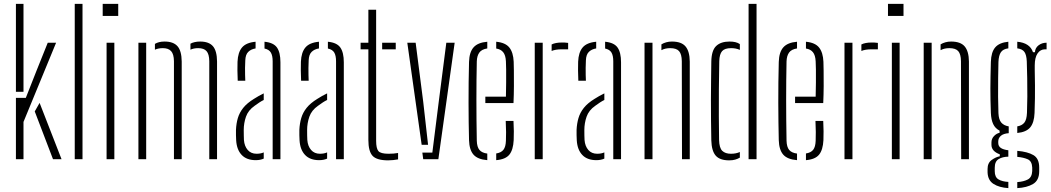

<svg xmlns="http://www.w3.org/2000/svg" viewBox="-20 -820 5413 989"><path d="M62 0V-316H113L169 -458L226 -600H269L101 -192V0ZM62 -347V-800H101V-460V-347ZM159 -246 184 -290 297 0H253Z M365 0V-800H405V0Z M509 -738V-800H589V-738ZM529 0V-600H569V0Z M693 0V-600H733V0ZM1058 0V-505Q1057.5 -541 1044 -556.5Q1030.5 -572 1001 -572Q977.5 -572 961 -564V-595Q971 -600.5 983.5 -603.2Q996 -606 1011 -606Q1056 -606 1076.8 -582Q1097.5 -558 1098 -503V0ZM876 0V-505Q875.5 -541 861.5 -556.5Q847.5 -572 819 -572Q807 -572 796.8 -570Q786.5 -568 778 -564V-594Q788 -600 800.2 -603Q812.5 -606 828 -606Q873 -606 894.2 -582Q915.5 -558 916 -503V0Z M1196.5 -97Q1196 -112 1195.5 -123.8Q1195 -135.5 1195.5 -151Q1197 -184 1205.2 -212Q1213.5 -240 1233 -264.5Q1252.5 -289 1288.5 -311Q1299 -318 1312 -325.2Q1325 -332.5 1338.5 -339V-305Q1328 -300 1316.5 -292.5Q1305 -285 1291.5 -275Q1258.5 -252 1247 -218.8Q1235.5 -185.5 1235.5 -150Q1235.5 -136 1235.8 -122.5Q1236 -109 1236.5 -99Q1239 -67 1256 -47.5Q1273 -28 1301.5 -28Q1323 -28 1338.5 -35V-3Q1321 5 1297.5 5Q1250.5 5 1225 -21.8Q1199.5 -48.5 1196.5 -97ZM1204.5 -404Q1203 -433.5 1203 -457.2Q1203 -481 1203.5 -502Q1205.5 -550 1226.5 -575.2Q1247.5 -600.5 1296.5 -605V-570.5Q1273.5 -567 1259 -553Q1244.5 -539 1243.5 -509Q1242.5 -489 1242.2 -469.8Q1242 -450.5 1242.5 -433.8Q1243 -417 1243.5 -404ZM1384.5 0V-504Q1384.5 -533.5 1375.2 -549.2Q1366 -565 1342.5 -570V-605Q1389 -600.5 1406.8 -575Q1424.5 -549.5 1424.5 -499V0Z M1523 -97Q1522.5 -112 1522 -123.8Q1521.5 -135.5 1522 -151Q1523.5 -184 1531.8 -212Q1540 -240 1559.5 -264.5Q1579 -289 1615 -311Q1625.5 -318 1638.5 -325.2Q1651.5 -332.5 1665 -339V-305Q1654.5 -300 1643 -292.5Q1631.5 -285 1618 -275Q1585 -252 1573.5 -218.8Q1562 -185.5 1562 -150Q1562 -136 1562.2 -122.5Q1562.5 -109 1563 -99Q1565.5 -67 1582.5 -47.5Q1599.5 -28 1628 -28Q1649.5 -28 1665 -35V-3Q1647.5 5 1624 5Q1577 5 1551.5 -21.8Q1526 -48.5 1523 -97ZM1531 -404Q1529.5 -433.5 1529.5 -457.2Q1529.5 -481 1530 -502Q1532 -550 1553 -575.2Q1574 -600.5 1623 -605V-570.5Q1600 -567 1585.5 -553Q1571 -539 1570 -509Q1569 -489 1568.8 -469.8Q1568.5 -450.5 1569 -433.8Q1569.5 -417 1570 -404ZM1711 0V-504Q1711 -533.5 1701.8 -549.2Q1692.5 -565 1669 -570V-605Q1715.5 -600.5 1733.2 -575Q1751 -549.5 1751 -499V0Z M1837.5 -566V-600H1877.5V-770H1917.5V-95Q1917.5 -56 1929 -42Q1940.5 -28 1981.5 -28Q1997.5 -28 2007.2 -29Q2017 -30 2030.5 -32V1Q2018.5 3 2005.8 4.5Q1993 6 1979.5 6Q1921 6 1899.2 -17.2Q1877.5 -40.5 1877.5 -99V-566ZM1948.5 -566V-600H2018.5V-566Z M2078 -600H2121L2160 -296L2185 -74H2152ZM2155.5 -34H2207L2240 -296L2279 -600H2322L2238 0H2160Z M2396 -98Q2395 -141 2394.2 -190Q2393.5 -239 2393.5 -291.2Q2393.5 -343.5 2394 -396.8Q2394.5 -450 2396 -501Q2397.5 -551.5 2419.5 -576.2Q2441.5 -601 2490 -605V-570.5Q2461 -566 2449 -549.2Q2437 -532.5 2436 -504Q2435 -458 2434.5 -408Q2434 -358 2434 -305.8Q2434 -253.5 2434.5 -200.5Q2435 -147.5 2436 -95Q2437 -62.5 2449.8 -47.5Q2462.5 -32.5 2490 -29V5Q2440.5 1 2419 -23.5Q2397.5 -48 2396 -98ZM2536 5V-29.5Q2561.5 -33.5 2573.2 -48.5Q2585 -63.5 2586 -95Q2587 -110 2586.8 -139.8Q2586.5 -169.5 2585 -197H2625Q2626.5 -174 2626.8 -144Q2627 -114 2626 -98Q2623.5 -48 2603.8 -23.5Q2584 1 2536 5ZM2480 -289V-322H2586Q2587 -357.5 2587.2 -394.8Q2587.5 -432 2587.2 -461.8Q2587 -491.5 2586 -504Q2584.5 -535.5 2572 -551Q2559.5 -566.5 2536 -570V-605Q2583.5 -600.5 2603.8 -575Q2624 -549.5 2626 -502Q2626.5 -491 2627 -456.2Q2627.5 -421.5 2627.2 -376.2Q2627 -331 2625 -289Z M2734.5 0V-600H2775.5V0ZM2821.5 -557.5V-591Q2841 -601 2874.5 -601Q2881.5 -601 2888.8 -600.8Q2896 -600.5 2906.5 -599V-566H2874.5Q2841.5 -566 2821.5 -557.5Z M2951 -97Q2950.5 -112 2950 -123.8Q2949.5 -135.5 2950 -151Q2951.5 -184 2959.8 -212Q2968 -240 2987.5 -264.5Q3007 -289 3043 -311Q3053.5 -318 3066.5 -325.2Q3079.5 -332.5 3093 -339V-305Q3082.5 -300 3071 -292.5Q3059.5 -285 3046 -275Q3013 -252 3001.5 -218.8Q2990 -185.5 2990 -150Q2990 -136 2990.2 -122.5Q2990.5 -109 2991 -99Q2993.5 -67 3010.5 -47.5Q3027.5 -28 3056 -28Q3077.5 -28 3093 -35V-3Q3075.5 5 3052 5Q3005 5 2979.5 -21.8Q2954 -48.5 2951 -97ZM2959 -404Q2957.5 -433.5 2957.5 -457.2Q2957.5 -481 2958 -502Q2960 -550 2981 -575.2Q3002 -600.5 3051 -605V-570.5Q3028 -567 3013.5 -553Q2999 -539 2998 -509Q2997 -489 2996.8 -469.8Q2996.5 -450.5 2997 -433.8Q2997.5 -417 2998 -404ZM3139 0V-504Q3139 -533.5 3129.8 -549.2Q3120.5 -565 3097 -570V-605Q3143.5 -600.5 3161.2 -575Q3179 -549.5 3179 -499V0Z M3300 0V-600H3341V0ZM3493 0 3492 -505Q3491.5 -541 3478 -556.5Q3464.5 -572 3432 -572Q3419.5 -572 3408.2 -569.5Q3397 -567 3387 -561.5V-591.5Q3398.5 -598.5 3412 -602.2Q3425.5 -606 3441 -606Q3490 -606 3511.2 -580.8Q3532.5 -555.5 3533 -503V0Z M3644 -97Q3643 -146.5 3642.5 -198.8Q3642 -251 3642 -303.5Q3642 -356 3642.8 -406.5Q3643.5 -457 3644 -503Q3645 -560 3669 -583Q3693 -606 3738 -606Q3754.5 -606 3767.5 -603Q3780.5 -600 3791 -593V-563Q3771.5 -572 3746 -572Q3713 -572 3699.5 -556.5Q3686 -541 3685 -505Q3683.5 -436.5 3683 -362.2Q3682.5 -288 3682.8 -219.5Q3683 -151 3684 -99Q3685 -58 3700.5 -43Q3716 -28 3745 -28Q3771.5 -28 3791 -37V-8Q3780 -1.5 3766.8 2.2Q3753.5 6 3736 6Q3688 6 3666.8 -18.2Q3645.5 -42.5 3644 -97ZM3836 0V-800H3877V0Z M3991.5 -98Q3990.5 -141 3989.8 -190Q3989 -239 3989 -291.2Q3989 -343.5 3989.5 -396.8Q3990 -450 3991.5 -501Q3993 -551.5 4015 -576.2Q4037 -601 4085.5 -605V-570.5Q4056.5 -566 4044.5 -549.2Q4032.5 -532.5 4031.5 -504Q4030.5 -458 4030 -408Q4029.5 -358 4029.5 -305.8Q4029.5 -253.5 4030 -200.5Q4030.5 -147.5 4031.5 -95Q4032.5 -62.5 4045.2 -47.5Q4058 -32.5 4085.5 -29V5Q4036 1 4014.5 -23.5Q3993 -48 3991.5 -98ZM4131.5 5V-29.5Q4157 -33.5 4168.8 -48.5Q4180.5 -63.5 4181.5 -95Q4182.5 -110 4182.2 -139.8Q4182 -169.5 4180.5 -197H4220.5Q4222 -174 4222.2 -144Q4222.5 -114 4221.5 -98Q4219 -48 4199.2 -23.5Q4179.5 1 4131.5 5ZM4075.5 -289V-322H4181.5Q4182.5 -357.5 4182.8 -394.8Q4183 -432 4182.8 -461.8Q4182.5 -491.5 4181.5 -504Q4180 -535.5 4167.5 -551Q4155 -566.5 4131.5 -570V-605Q4179 -600.5 4199.2 -575Q4219.5 -549.5 4221.5 -502Q4222 -491 4222.5 -456.2Q4223 -421.5 4222.8 -376.2Q4222.5 -331 4220.5 -289Z M4330 0V-600H4371V0ZM4417 -557.5V-591Q4436.5 -601 4470 -601Q4477 -601 4484.2 -600.8Q4491.5 -600.5 4502 -599V-566H4470Q4437 -566 4417 -557.5Z M4554 -738V-800H4634V-738ZM4574 0V-600H4614V0Z M4738 0V-600H4779V0ZM4931 0 4930 -505Q4929.5 -541 4916 -556.5Q4902.5 -572 4870 -572Q4857.5 -572 4846.2 -569.5Q4835 -567 4825 -561.5V-591.5Q4836.5 -598.5 4850 -602.2Q4863.5 -606 4879 -606Q4928 -606 4949.2 -580.8Q4970.5 -555.5 4971 -503V0Z M5174 149Q5127 146 5097.8 127.5Q5068.5 109 5067 68Q5067 63.5 5067 59.2Q5067 55 5067 50Q5067 19 5088.5 3.8Q5110 -11.5 5130 -15V-25Q5087 -41 5087 -74Q5087 -78 5087 -80.2Q5087 -82.5 5087 -86Q5087 -105.5 5100.2 -119.2Q5113.5 -133 5129 -136V-147Q5106.5 -158.5 5096 -180.8Q5085.5 -203 5084 -238Q5082.5 -276.5 5082 -306.5Q5081.5 -336.5 5081.5 -364.5Q5081.5 -392.5 5082.2 -425Q5083 -457.5 5084 -501Q5085.5 -551.5 5106.5 -576Q5127.5 -600.5 5174 -605V-571Q5147 -567.5 5135.8 -551.2Q5124.5 -535 5123 -501Q5122 -467.5 5121.5 -418.8Q5121 -370 5121.2 -320.8Q5121.5 -271.5 5123 -237Q5124.5 -203.5 5138 -188.2Q5151.5 -173 5176 -169V-134Q5149 -132 5135.5 -120.5Q5122 -109 5122 -91Q5122 -89.5 5122 -87.5Q5122 -85.5 5122 -84Q5122 -67 5135.2 -58Q5148.5 -49 5174 -46V-13Q5144 -12.5 5124 -0.5Q5104 11.5 5104 44Q5104 47.5 5104 52Q5104 56.5 5104 62Q5104 92.5 5123.2 104Q5142.5 115.5 5174 117ZM5220 149V118Q5254 115.5 5274.8 104.2Q5295.5 93 5297 61Q5297 56.5 5297 52Q5297 47.5 5297 43Q5295.5 10 5274 0.5Q5252.5 -9 5220 -12V-43Q5273.5 -38.5 5303.2 -21Q5333 -3.5 5333 43Q5333 47.5 5333 52.5Q5333 57.5 5333 62Q5333 109 5301.2 127.8Q5269.5 146.5 5220 149ZM5220 -135V-169Q5244 -173 5256.2 -188Q5268.5 -203 5270 -239Q5271.5 -276.5 5271.8 -323.2Q5272 -370 5271.2 -417.2Q5270.5 -464.5 5269 -504Q5267.5 -537 5257 -552.2Q5246.5 -567.5 5220 -571V-605Q5285 -599 5301 -551H5311Q5312 -573 5329.5 -586.5Q5347 -600 5371 -600V-566H5363Q5339 -566 5324.5 -544.8Q5310 -523.5 5310 -483V-459Q5311 -414.5 5311.2 -380.2Q5311.5 -346 5311 -312.8Q5310.5 -279.5 5309 -238Q5307 -188.5 5286.8 -164Q5266.5 -139.5 5220 -135Z"/></svg>

Font: Big Shoulders Stencil Text Thin
Style: Regular
Weight: 100
Designer: Patric King
Foundry: XO Type Co
Version: Version 2.001